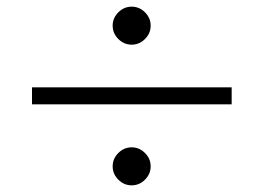

<svg xmlns="http://www.w3.org/2000/svg" viewBox="-20 -650 790 576"><path d="M432 -151Q432 -128 415 -111Q398 -94 375 -94Q352 -94 335 -111Q318 -128 318 -151Q318 -174 335 -191Q352 -208 375 -208Q398 -208 415 -191Q432 -174 432 -151ZM675 -337H76V-388H675ZM432 -573Q432 -550 415 -533Q398 -516 375 -516Q352 -516 335 -533Q318 -550 318 -573Q318 -596 335 -613Q352 -630 375 -630Q398 -630 415 -613Q432 -596 432 -573Z"/></svg>

Font: Kaisei HarunoUmi Medium
Style: Regular
Weight: 500
Designer: Font-Kai, 金井和夫
Foundry: KAZUO KANAI
Version: Version 5.003